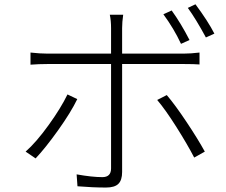

<svg xmlns="http://www.w3.org/2000/svg" viewBox="-20 -842 1040 882"><path d="M850.6 -658.2 811.5 -640.6Q779.3 -710 730.5 -776.4L768.6 -793.9Q811.5 -734.4 850.6 -658.2ZM290 -408.2 335 -386.7Q305.7 -326.2 247.6 -244.6Q189.5 -163.1 143.6 -114.3L97.7 -145.5Q146.5 -188.5 203.1 -267.1Q259.8 -345.7 290 -408.2ZM825.2 -547.9H541V-51.8Q541 -14.6 523.9 2.4Q506.8 19.5 466.8 19.5Q406.2 19.5 335.9 13.7L332 -41Q403.3 -28.3 450.2 -28.3Q490.2 -28.3 490.2 -68.4V-547.9H198.2Q158.2 -547.9 120.1 -544.9V-600.6Q164.1 -595.7 197.3 -595.7H490.2V-712.9Q490.2 -747.1 484.4 -774.4H545.9Q541 -740.2 541 -712.9V-595.7H824.2Q855.5 -595.7 896.5 -600.6V-545.9Q872.1 -547.9 825.2 -547.9ZM702.1 -382.8 746.1 -405.3Q785.2 -359.4 836.9 -281.7Q888.7 -204.1 920.9 -145.5L872.1 -118.2Q840.8 -178.7 790.5 -258.3Q740.2 -337.9 702.1 -382.8ZM842.8 -805.7 877.9 -822.3Q936.5 -743.2 964.8 -687.5L925.8 -669.9Q879.9 -754.9 842.8 -805.7Z"/></svg>

Font: GenEi Gothic M Light
Style: Regular
Weight: 300
Designer: o_tamon (Modified); [Source Han Sans]
Ryoko NISHIZUKA  (kana & ideographs); Paul D. Hunt (Latin, Greek & Cyrillic); Wenl
Version: Version 1.1a;Original Version 1.004